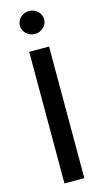

<svg xmlns="http://www.w3.org/2000/svg" viewBox="-141 -981 553 1025"><g transform="rotate(-15 135.0 -469.0)"><path d="M189.6 -727.3V0H79.9V-727.3ZM67.8 -874.6Q67.8 -887.8 73.2 -899.3Q78.5 -910.9 87.5 -919.6Q96.6 -928.3 108.8 -933.2Q121.1 -938.2 134.9 -938.2Q148.8 -938.2 160.9 -933.2Q172.9 -928.3 182.2 -919.6Q191.4 -910.9 196.7 -899.3Q202.1 -887.8 202.1 -874.6Q202.1 -861.5 196.7 -850Q191.4 -838.4 182.2 -829.9Q172.9 -821.4 160.9 -816.4Q148.8 -811.4 134.9 -811.4Q121.1 -811.4 108.8 -816.4Q96.6 -821.4 87.5 -829.9Q78.5 -838.4 73.2 -850Q67.8 -861.5 67.8 -874.6Z"/></g></svg>

Font: Cannonade Med
Style: Regular
Weight: 500
Designer: Rasmus Andersson
Foundry: rsms
Version: Version 3.012;git-f93a4a705